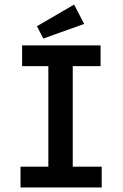

<svg xmlns="http://www.w3.org/2000/svg" viewBox="-20 -822 540 842"><path d="M70 0V-91H192V-532H77V-623H421V-532H299V-91H426V0ZM170 -653 142 -707 305 -802 349 -717Z"/></svg>

Font: Inconsolata
Style: Bold
Weight: 700
Monospace: yes
Designer: Raph Levien, Cyreal, Brenton Simpson
Foundry: Raph Levien, Cyreal, Google
Version: Version 3.100; ttfautohint (v1.8.4.7-5d5b)